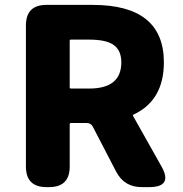

<svg xmlns="http://www.w3.org/2000/svg" viewBox="-20 -765 748 785"><path d="M170 0Q86 0 86 -84V-661Q86 -745 170 -745H359Q650 -745 650 -510Q650 -355 527 -297Q522 -295 524 -291L640 -85Q688 0 590 0H559Q488 0 455 -63L359 -248Q351 -262 335 -262H270Q265 -262 265 -257V-84Q265 0 181 0ZM265 -408Q265 -403 270 -403H345Q476 -403 476 -510Q476 -561 442 -583Q411 -603 345 -603H270Q265 -603 265 -598Z"/></svg>

Font: Resource Han Rounded JP Heavy
Style: Regular
Weight: 900
Designer: Cyano Hao (round all glyphs); Ryoko NISHIZUKA 西塚涼子 (kana, bopomofo & ideographs); Paul D. Hunt (Latin, Greek & Cyrillic)
Foundry: Cyano Hao
Version: 0.990